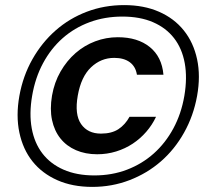

<svg xmlns="http://www.w3.org/2000/svg" viewBox="-20 -724 829 753"><path d="M467 -704Q544 -704 603.5 -678Q663 -652 701 -604.5Q739 -557 753 -491.5Q767 -426 753 -348Q739 -270 702 -204Q665 -138 611 -91Q557 -44 488 -17.5Q419 9 342 9Q264 9 204.5 -17.5Q145 -44 107.5 -91Q70 -138 56 -204Q42 -270 56 -348Q70 -426 107 -491.5Q144 -557 198 -604.5Q252 -652 320.5 -678Q389 -704 467 -704ZM460 -659Q391 -659 331.5 -637Q272 -615 226 -574.5Q180 -534 149 -476.5Q118 -419 106 -348Q94 -278 104.5 -220.5Q115 -163 146.5 -122Q178 -81 229.5 -58.5Q281 -36 350 -36Q419 -36 478 -58.5Q537 -81 583 -122Q629 -163 660 -220.5Q691 -278 703 -348Q715 -419 704.5 -476.5Q694 -534 662.5 -574.5Q631 -615 580 -637Q529 -659 460 -659ZM442 -578Q520 -578 567.5 -539.5Q615 -501 621 -431H517Q512 -463 489 -480Q466 -497 428 -497Q376 -497 337 -460Q298 -423 285 -349Q272 -275 298 -237.5Q324 -200 376 -200Q418 -200 444.5 -217.5Q471 -235 488 -266H592Q577 -234 553.5 -207Q530 -180 500.5 -160.5Q471 -141 435.5 -130Q400 -119 361 -119Q315 -119 278 -135Q241 -151 217 -181Q193 -211 184 -253.5Q175 -296 184 -349Q193 -401 217.5 -443.5Q242 -486 276.5 -516Q311 -546 353.5 -562Q396 -578 442 -578Z"/></svg>

Font: SVN-Poppins Medium
Style: Italic
Weight: 500
Italic angle: -10°
Designer: Ninad Kale (Devanagari), Jonny Pinhorn (Latin)
Foundry: Indian Type Foundry
Version: Version 3.002 2017; ttfautohint (v1.8.3)